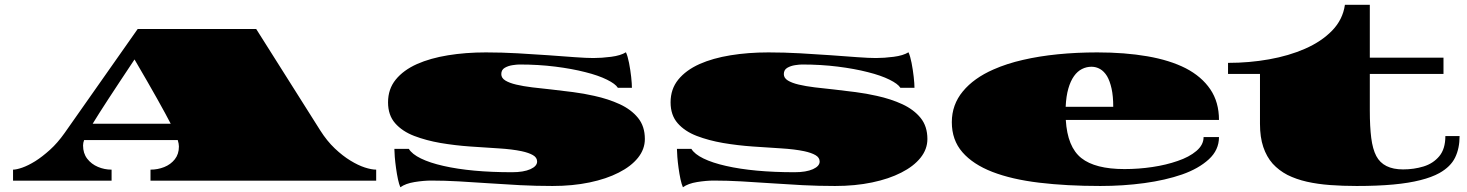

<svg xmlns="http://www.w3.org/2000/svg" viewBox="-20 -751 6096 798"><path d="M34.2 0V-45.9Q48.3 -45.9 72.8 -54.4Q97.2 -63 126.5 -81.1Q155.8 -99.6 187.5 -128.2Q219.2 -156.7 248.5 -198.2L552.2 -630.4H1044.9L1311 -209Q1338.9 -165 1371.6 -134Q1404.3 -103 1436.5 -83.5Q1468.3 -64 1496.3 -54.9Q1524.4 -45.9 1543.5 -45.9V0H605.5V-45.9Q635.3 -45.9 662.4 -56.6Q689.5 -67.4 706.5 -88.9Q723.6 -110.4 723.6 -142.1Q723.6 -152.8 718.8 -168.9H329.6Q325.2 -157.2 325.2 -146.5Q325.2 -113.8 342.5 -91.3Q359.9 -68.8 387 -57.4Q414.1 -45.9 443.8 -45.9V0ZM365.2 -236.8H689.5Q679.2 -256.3 665.5 -282Q651.9 -307.6 633.3 -340.3Q614.7 -373 591.6 -413.6Q568.4 -454.1 539.1 -503.9Q505.9 -453.6 478.5 -412.6Q451.2 -371.6 429.7 -338.4Q408.7 -305.7 392.6 -280.8Q376.5 -255.9 365.2 -236.8Z M1644 27.3Q1638.7 15.6 1634 -6.1Q1629.4 -27.8 1626 -52.5Q1622.6 -77.1 1620.8 -98.9Q1619.1 -120.6 1619.1 -132.3H1679.2Q1692.4 -110.4 1729.5 -92.3Q1766.6 -74.2 1822.8 -61.5Q1938 -35.2 2108.4 -35.2Q2156.2 -35.2 2184.6 -47.9Q2212.4 -60.5 2212.4 -79.6Q2212.4 -96.2 2195.1 -106.2Q2177.7 -116.2 2147.9 -122.6Q2108.4 -130.9 2052.7 -134.3Q1997.1 -137.7 1934.3 -142.1Q1871.6 -146.5 1811 -156.7Q1751.5 -167 1701.7 -186Q1651.9 -205.1 1622.3 -238.8Q1592.8 -272.5 1592.8 -325.7Q1592.8 -380.9 1624.8 -420.2Q1656.7 -459.5 1713.4 -484.9Q1768.6 -509.3 1841.8 -521.2Q1915 -533.2 1999.5 -533.2Q2064.9 -533.2 2131.1 -529.5Q2197.3 -525.9 2257.8 -521.5Q2318.8 -517.1 2368.4 -513.4Q2418 -509.8 2446.3 -509.8Q2480 -509.8 2519.8 -514.9Q2559.6 -520 2581.5 -533.7Q2588.9 -518.1 2594.5 -489.3Q2600.1 -460.4 2603.3 -431.6Q2606.4 -402.8 2606.4 -386.2H2547.9Q2538.1 -402.3 2502.7 -419.9Q2467.3 -437.5 2412.6 -451.2Q2357.9 -465.3 2287.8 -474.1Q2217.8 -482.9 2139.2 -482.9Q2128.4 -482.9 2110.4 -480.2Q2092.3 -477.5 2077.9 -469.2Q2063.5 -460.9 2063.5 -442.9Q2063.5 -426.8 2080.1 -416.5Q2096.7 -406.2 2125.5 -399.4Q2154.3 -392.6 2192.4 -387.9Q2230.5 -383.3 2273.4 -378.9Q2316.4 -374 2361.8 -368.2Q2407.2 -362.3 2450.2 -352.5Q2508.3 -339.8 2555.9 -317.9Q2603.5 -295.9 2631.8 -261Q2660.2 -226.1 2660.2 -173.3Q2660.2 -130.9 2631.6 -95.2Q2603 -59.6 2551.8 -33.7Q2500.5 -7.3 2430.2 7.3Q2359.9 22 2276.4 22Q2208 22 2141.4 18.6Q2074.7 15.1 2011.2 10.7Q1947.8 6.3 1887.7 2.9Q1827.6 -0.5 1772.9 -0.5Q1740.7 -0.5 1703.1 5.6Q1665.5 11.7 1644 27.3Z M2818.4 27.3Q2813 15.6 2808.3 -6.1Q2803.7 -27.8 2800.3 -52.5Q2796.9 -77.1 2795.2 -98.9Q2793.5 -120.6 2793.5 -132.3H2853.5Q2866.7 -110.4 2903.8 -92.3Q2940.9 -74.2 2997.1 -61.5Q3112.3 -35.2 3282.7 -35.2Q3330.6 -35.2 3358.9 -47.9Q3386.7 -60.5 3386.7 -79.6Q3386.7 -96.2 3369.4 -106.2Q3352.1 -116.2 3322.3 -122.6Q3282.7 -130.9 3227.1 -134.3Q3171.4 -137.7 3108.6 -142.1Q3045.9 -146.5 2985.4 -156.7Q2925.8 -167 2876 -186Q2826.2 -205.1 2796.6 -238.8Q2767.1 -272.5 2767.1 -325.7Q2767.1 -380.9 2799.1 -420.2Q2831.1 -459.5 2887.7 -484.9Q2942.9 -509.3 3016.1 -521.2Q3089.4 -533.2 3173.8 -533.2Q3239.3 -533.2 3305.4 -529.5Q3371.6 -525.9 3432.1 -521.5Q3493.2 -517.1 3542.7 -513.4Q3592.3 -509.8 3620.6 -509.8Q3654.3 -509.8 3694.1 -514.9Q3733.9 -520 3755.9 -533.7Q3763.2 -518.1 3768.8 -489.3Q3774.4 -460.4 3777.6 -431.6Q3780.8 -402.8 3780.8 -386.2H3722.2Q3712.4 -402.3 3677 -419.9Q3641.6 -437.5 3586.9 -451.2Q3532.2 -465.3 3462.2 -474.1Q3392.1 -482.9 3313.5 -482.9Q3302.7 -482.9 3284.7 -480.2Q3266.6 -477.5 3252.2 -469.2Q3237.8 -460.9 3237.8 -442.9Q3237.8 -426.8 3254.4 -416.5Q3271 -406.2 3299.8 -399.4Q3328.6 -392.6 3366.7 -387.9Q3404.8 -383.3 3447.8 -378.9Q3490.7 -374 3536.1 -368.2Q3581.5 -362.3 3624.5 -352.5Q3682.6 -339.8 3730.2 -317.9Q3777.8 -295.9 3806.2 -261Q3834.5 -226.1 3834.5 -173.3Q3834.5 -130.9 3805.9 -95.2Q3777.3 -59.6 3726.1 -33.7Q3674.8 -7.3 3604.5 7.3Q3534.2 22 3450.7 22Q3382.3 22 3315.7 18.6Q3249 15.1 3185.5 10.7Q3122.1 6.3 3062 2.9Q3002 -0.5 2947.3 -0.5Q2915 -0.5 2877.4 5.6Q2839.8 11.7 2818.4 27.3Z M4553.2 22Q4413.1 22 4299.1 8.3Q4185.1 -5.4 4104.5 -36.6Q4023.9 -67.9 3980 -118.4Q3936 -168.9 3936 -243.2Q3936 -315.9 3981.9 -371.3Q4027.8 -426.8 4109.4 -462.4Q4164.6 -486.8 4231.4 -502Q4298.3 -517.6 4376.5 -525.4Q4454.6 -533.2 4540.5 -533.2Q4655.3 -533.2 4748.5 -517.1Q4841.8 -501 4908.2 -467.3Q4974.1 -433.1 5010.3 -379.9Q5046.4 -326.7 5046.4 -252.4H4409.7Q4416.5 -140.1 4474.1 -94.2Q4531.7 -48.3 4653.8 -48.3Q4712.9 -48.3 4770 -56.9Q4827.1 -65.4 4874.5 -82Q4922.4 -98.1 4952.4 -123.5Q4982.4 -148.9 4982.4 -181.2H5046.4Q5046.4 -127.4 5003.9 -88.6Q4961.4 -49.8 4893.1 -25.9Q4824.2 -2 4736.3 10Q4648.4 22 4553.2 22ZM4409.2 -307.1H4606.9Q4606.9 -351.6 4599.9 -383.1Q4592.8 -414.6 4581.1 -434.6Q4568.8 -454.6 4552.2 -464.1Q4535.6 -473.6 4516.6 -473.6Q4495.6 -473.6 4476.8 -464.1Q4458 -454.6 4443.8 -434.6Q4429.2 -414.1 4420.2 -382.6Q4411.1 -351.1 4409.2 -307.1Z M5618.7 22Q5589.8 22 5562 21Q5534.2 20 5508.3 18.1Q5456.1 14.2 5411.6 4.2Q5367.2 -5.9 5331.1 -23.9Q5295.4 -42.5 5269.5 -70.8Q5244.1 -99.6 5230.5 -140.1Q5216.8 -180.7 5216.8 -236.3V-443.8H5084V-489.7Q5172.4 -489.7 5254.6 -504.4Q5336.9 -519 5403.8 -548.3Q5472.2 -578.1 5516.6 -623.8Q5561 -669.4 5569.8 -731H5673.3V-511.2H5979.5V-443.8H5673.3V-291.5Q5673.3 -224.6 5679.2 -178Q5685.1 -131.3 5700.2 -102.5Q5729.5 -46.9 5811.5 -46.9Q5856.4 -46.9 5896.5 -59.1Q5936.5 -71.3 5961.9 -101.6Q5987.3 -131.8 5987.3 -185.5H6046.4Q6046.4 -134.3 6027.8 -96.2Q6009.3 -58.1 5962.4 -31.7Q5930.7 -14.2 5883.8 -2.4Q5836.4 9.8 5770.8 15.9Q5705.1 22 5618.7 22Z"/></svg>

Font: Asset
Style: Regular
Weight: 400
Version: Version 1.003; ttfautohint (v1.8.4.7-5d5b)